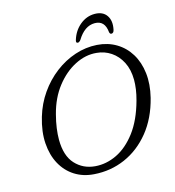

<svg xmlns="http://www.w3.org/2000/svg" viewBox="-129 -1001 1027 1125"><g transform="rotate(-15 384.5 -438.0)"><path d="M514.5 -713.5Q579 -709 629.2 -679Q679.5 -649 710.8 -598Q742 -547 750 -479.2Q758 -411.5 738.5 -332.5Q709 -215.5 644 -135.5Q579 -55.5 490.8 -17Q402.5 21.5 303 14Q238 9.5 188 -22.2Q138 -54 108.5 -108Q79 -162 74 -233.8Q69 -305.5 94 -390Q116 -464.5 158.8 -525.8Q201.5 -587 258.8 -630.8Q316 -674.5 381.5 -696.2Q447 -718 514.5 -713.5ZM321.5 -29.5Q388 -24 452.8 -55.2Q517.5 -86.5 570.5 -156.5Q623.5 -226.5 654 -338Q663.5 -372.5 667.8 -403Q672 -433.5 672 -460Q671.5 -522.5 648.2 -567.8Q625 -613 586.2 -639Q547.5 -665 500 -669Q435 -675.5 369.8 -642.2Q304.5 -609 253 -543Q201.5 -477 177.5 -384Q166 -340.5 161 -303.2Q156 -266 156 -234Q156.5 -136.5 203 -86Q249.5 -35.5 321.5 -29.5ZM534.5 -840Q473 -840 428.5 -767Q419 -755 411 -755Q397 -755 403 -773.5Q419 -826.5 459 -859.5Q499 -892.5 548 -892.5Q597.5 -892.5 620.2 -859.5Q643 -826.5 631.5 -773.5Q627.5 -755 614 -755Q605.5 -755 602.5 -767Q596 -840 534.5 -840Z"/></g></svg>

Font: Fraunces 9pt S100 Light
Style: Italic
Weight: 300
Italic angle: -16°
Version: Version 1.000; ttfautohint (v1.8.3)